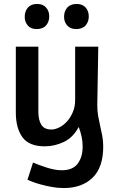

<svg xmlns="http://www.w3.org/2000/svg" viewBox="-20 -734 578 971"><path d="M472 -202Q472 -172 476.5 -147Q481 -122 486.5 -97.5Q492 -73 497 -48Q502 -23 502 7Q502 113 448 165Q394 217 302 217Q272 217 242 211.5Q212 206 186.5 199Q161 192 143 185Q125 178 119 175L147 88Q161 94 178.5 100.5Q196 107 214.5 113Q233 119 253 123Q273 127 292 127Q348 127 373 93.5Q398 60 398 7Q398 -41 378 -92Q350 -39 303.5 -16.5Q257 6 206 6Q127 6 93.5 -40Q60 -86 60 -166V-498H174V-169Q174 -127 189 -103Q204 -79 240 -79Q259 -79 280.5 -90Q302 -101 319.5 -120.5Q337 -140 348.5 -167.5Q360 -195 360 -227V-498H477ZM165 -587Q136 -587 120.5 -605Q105 -623 105 -649Q105 -677 121 -695.5Q137 -714 168 -714Q197 -714 213 -696Q229 -678 229 -651Q229 -624 213 -605.5Q197 -587 165 -587ZM365 -587Q336 -587 320 -605Q304 -623 304 -649Q304 -677 320 -695.5Q336 -714 368 -714Q397 -714 413 -696Q429 -678 429 -651Q429 -624 413 -605.5Q397 -587 365 -587Z"/></svg>

Font: Amaranth
Style: Regular
Weight: 400
Designer: Gesine Todt
Foundry: Gesine Todt
Version: Version 1.001